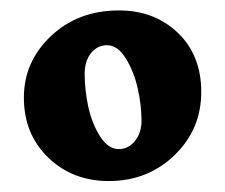

<svg xmlns="http://www.w3.org/2000/svg" viewBox="-20 -731 423 361"><path d="M24.9 -547.4Q24.9 -615.2 75.9 -663.3Q127 -711.4 203.6 -711.4Q270.5 -711.4 314.5 -669.2Q358.4 -627 358.4 -558.1Q358.4 -487.8 308.1 -439.2Q257.8 -390.6 184.6 -390.6Q116.2 -390.6 70.6 -434.8Q24.9 -479 24.9 -547.4ZM203.1 -450.7Q221.7 -450.7 233.9 -466.1Q246.1 -481.4 246.1 -503.9Q246.1 -532.7 239 -564.5Q231.9 -596.2 216.6 -621.1Q201.2 -646 181.2 -646Q163.1 -646 151.1 -631.1Q139.2 -616.2 139.2 -592.3Q139.2 -561 146.2 -529.3Q153.3 -497.6 168.5 -474.1Q183.6 -450.7 203.1 -450.7Z"/></svg>

Font: Cooper* ExtraBold
Style: Regular
Weight: 800
Designer: Owen Earl
Foundry: indestructible type*
Version: Version 0.001